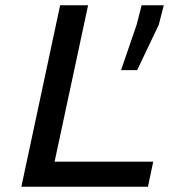

<svg xmlns="http://www.w3.org/2000/svg" viewBox="-20 -708 668 728"><path d="M61 0 208 -688H314L187 -95H561L541 0ZM439 -442 498 -614 517 -688H601L582 -614L500 -442Z"/></svg>

Font: Saira Expanded Medium
Style: Italic
Weight: 500
Width: 7
Italic angle: -12°
Designer: Hector Gatti with collaboration of the Omnibus-Type team
Foundry: Omnibus-Type
Version: Version 1.101